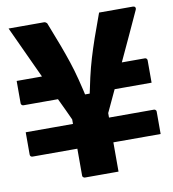

<svg xmlns="http://www.w3.org/2000/svg" viewBox="-79 -770 759 840"><g transform="rotate(-10 300.0 -350.0)"><path d="M10 -468H210V-358H21Q18 -358 15.5 -359.5Q13 -361 11.5 -363.5Q10 -366 10 -369Q10 -377 10 -398Q10 -419 10 -439.5Q10 -460 10 -468ZM390 -468H579Q584 -468 587 -465Q590 -462 590 -457Q590 -447 590 -426Q590 -405 590 -385.5Q590 -366 590 -358H390ZM590 -130H21Q16 -130 13 -133Q10 -136 10 -141Q10 -147 10 -167.5Q10 -188 10 -210Q10 -232 10 -240H579Q583 -240 585 -238.5Q587 -237 588.5 -235Q590 -233 590 -229Q590 -220 590 -199Q590 -178 590 -158Q590 -138 590 -130ZM380 -260Q380 -229 380 -195Q380 -161 380 -135Q380 -109 380 -100Q380 -84 380 -58Q380 -32 380 0Q373 0 352 0Q331 0 305.5 0Q280 0 259.5 0Q239 0 231 0Q228 0 225.5 -1.5Q223 -3 221.5 -5Q220 -7 220 -11Q220 -16 220 -41.5Q220 -67 220 -104Q220 -141 220 -182.5Q220 -224 220 -260Q213 -276 199.5 -304.5Q186 -333 167 -373Q148 -413 124.5 -463.5Q101 -514 73.5 -573.5Q46 -633 15 -700Q42 -700 68 -700Q94 -700 120 -700Q146 -700 172 -700Q176 -700 178.5 -698.5Q181 -697 183.5 -695Q186 -693 187 -689Q210 -631 226 -588Q242 -545 254.5 -507.5Q267 -470 278 -427Q289 -384 302 -325L263 -358H346L308 -325Q320 -384 330 -427.5Q340 -471 351.5 -509.5Q363 -548 378.5 -593Q394 -638 417 -700Q456 -700 493 -700Q530 -700 567 -700Q574 -700 577 -695.5Q580 -691 577 -684Q553 -631 528.5 -578.5Q504 -526 479.5 -473Q455 -420 430 -367Q405 -314 380 -260Z"/></g></svg>

Font: Recursive ExtraBold
Style: Regular
Weight: 800
Version: Version 1.085